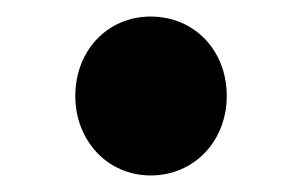

<svg xmlns="http://www.w3.org/2000/svg" viewBox="-20 -198 365 232"><path d="M162 14C215 14 254 -28 254 -82C254 -137 215 -178 162 -178C110 -178 71 -137 71 -82C71 -28 110 14 162 14Z"/></svg>

Font: Noto Sans JP
Style: Bold
Weight: 700
Designer: Ryoko NISHIZUKA  (kana, bopomofo & ideographs); Paul D. Hunt (Latin, Greek & Cyrillic); Sandoll Communications , Soo-you
Foundry: Adobe
Version: Version 2.002;hotconv 1.0.116;makeotfexe 2.5.65601